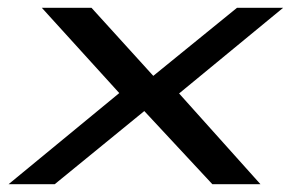

<svg xmlns="http://www.w3.org/2000/svg" viewBox="-20 -471 744 491"><path d="M2 0H120L349 -187L523 0H646L438 -232L704 -451H586L372 -277L214 -451H87L285 -233Z"/></svg>

Font: Charger Sport
Style: BdExtObl
Weight: 700
Designer: Jasper
Foundry: Cannot Into Space Fonts
Version: Version 1.1